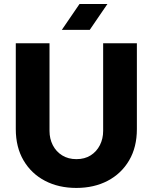

<svg xmlns="http://www.w3.org/2000/svg" viewBox="-20 -913 752 945"><path d="M355.7 12Q268.7 12 201.5 -23.1Q134.2 -58.3 96 -123.3Q57.7 -188.4 57.7 -277.7V-700H223.7V-268.7Q223.7 -230.2 239.8 -198.6Q256 -167 285.8 -148.3Q315.7 -129.7 356.2 -129.7Q396.7 -129.7 426.1 -148.2Q455.5 -166.8 471.6 -198.5Q487.7 -230.2 487.7 -268.7V-700H653.7V-277.7Q653.7 -188.4 615.4 -123.3Q577.1 -58.3 509.9 -23.1Q442.8 12 355.7 12ZM284.3 -766 371.3 -893.3H508.7L421.7 -766Z"/></svg>

Font: MuseoModerno Thin
Style: Regular
Weight: 100
Designer: Pablo Cosgaya, Héctor Gatti, Marcela Romero, and the Authors of The MuseoModerno Project.
Foundry: Omnibus-Type Team
Version: Version 1.003